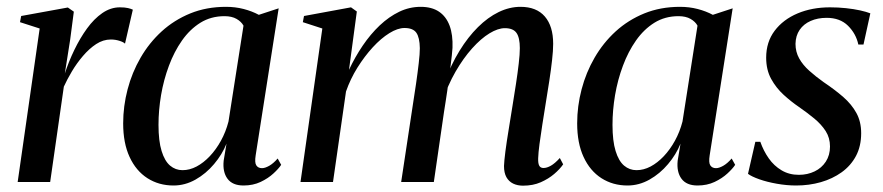

<svg xmlns="http://www.w3.org/2000/svg" viewBox="-20 -546 2650 576"><path d="M33 0 99 -460.5 40 -479.5 43.5 -498 183.5 -523.5 201.5 -511 190.5 -427 174.5 -325.5Q186 -361 203 -396.2Q220 -431.5 241 -460.5Q262 -489.5 287 -506.8Q312 -524 339.5 -524Q354.5 -524 364 -521.8Q373.5 -519.5 378.5 -517L355 -415Q351 -419.5 338.5 -423.5Q326 -427.5 312.5 -427.5Q289.5 -427.5 268.5 -413.8Q247.5 -400 228.8 -378Q210 -356 195.5 -331.5Q181 -307 171.5 -286L130.5 0Z M747 -80Q743.5 -58 749 -49.8Q754.5 -41.5 766 -41.5Q775 -41.5 787.5 -48.5Q800 -55.5 813 -70.5L823.5 -51.5Q816 -40 800.2 -25.5Q784.5 -11 761.8 -0.2Q739 10.5 710.5 10.5Q677.5 10.5 662.5 -9.8Q647.5 -30 651 -64L659.5 -115Q646.5 -82.5 622.2 -53.8Q598 -25 566.5 -7.2Q535 10.5 500.5 10.5Q456.5 10.5 422.2 -11.5Q388 -33.5 368.8 -75Q349.5 -116.5 349.5 -176Q349.5 -227.5 362.8 -278Q376 -328.5 401.8 -373Q427.5 -417.5 465 -451.8Q502.5 -486 551 -505.8Q599.5 -525.5 658 -525.5Q686 -525.5 711 -519Q736 -512.5 756.5 -501.5L816 -521ZM710.5 -469Q704 -481 689.8 -489.2Q675.5 -497.5 653.5 -497.5Q613 -497.5 581.2 -477.8Q549.5 -458 526 -424.5Q502.5 -391 486.8 -348.8Q471 -306.5 463.2 -260.8Q455.5 -215 455.5 -171.5Q455.5 -123 464.8 -93Q474 -63 490.2 -49.2Q506.5 -35.5 527.5 -35.5Q549 -35.5 569.8 -46.5Q590.5 -57.5 609.2 -77.2Q628 -97 642.8 -123.8Q657.5 -150.5 665.5 -181.5Z M1050.5 -511.5 1027 -336.5Q1045 -375 1068.2 -409.2Q1091.5 -443.5 1119.2 -469.8Q1147 -496 1177.8 -510.8Q1208.5 -525.5 1242 -525.5Q1275.5 -525.5 1297 -511Q1318.5 -496.5 1328.8 -469Q1339 -441.5 1337.5 -402.5Q1337 -394.5 1335.5 -379.8Q1334 -365 1331.5 -346.2Q1329 -327.5 1325.5 -307L1314 -300Q1333 -352 1358.5 -393.5Q1384 -435 1413.8 -464.5Q1443.5 -494 1476 -509.8Q1508.5 -525.5 1541.5 -525.5Q1589.5 -525.5 1614.5 -496.5Q1639.5 -467.5 1639.5 -414.5Q1639.5 -394.5 1636.2 -365.5Q1633 -336.5 1627.8 -302.8Q1622.5 -269 1617 -235Q1612 -204 1607 -172.2Q1602 -140.5 1598.5 -114Q1595 -87.5 1594.5 -71Q1594 -55.5 1597.8 -48.8Q1601.5 -42 1610.5 -42Q1620.5 -42 1632.5 -48.8Q1644.5 -55.5 1659.5 -72L1669.5 -53Q1659.5 -38.5 1642.5 -24Q1625.5 -9.5 1602.2 0.8Q1579 11 1549 11Q1532.5 11 1519.5 4.8Q1506.5 -1.5 1499.2 -14.5Q1492 -27.5 1492 -48Q1492.5 -62.5 1496.2 -91.8Q1500 -121 1506 -157.2Q1512 -193.5 1517.5 -228.5Q1523 -262 1528 -294.8Q1533 -327.5 1536.2 -355.5Q1539.5 -383.5 1539.5 -401.5Q1539.5 -433 1529.5 -447.2Q1519.5 -461.5 1494.5 -461.5Q1474 -461.5 1448.5 -446Q1423 -430.5 1396.5 -401Q1370 -371.5 1346.5 -330.8Q1323 -290 1307 -240.5L1326.5 -309.5Q1324.5 -293 1322.2 -276.5Q1320 -260 1317.2 -243.2Q1314.5 -226.5 1312 -210L1281.5 0H1183.5L1218 -228Q1223.5 -262 1228.2 -295.2Q1233 -328.5 1236.2 -356.5Q1239.5 -384.5 1239.5 -401.5Q1239 -433.5 1229 -447.8Q1219 -462 1193.5 -462Q1173 -462 1148 -446.5Q1123 -431 1098.2 -404Q1073.5 -377 1052.2 -343Q1031 -309 1018 -271.5L979 0H881.5L947 -460.5L888.5 -479.5L892 -498L1033 -524Z M2109 -80Q2105.5 -58 2111 -49.8Q2116.5 -41.5 2128 -41.5Q2137 -41.5 2149.5 -48.5Q2162 -55.5 2175 -70.5L2185.5 -51.5Q2178 -40 2162.2 -25.5Q2146.5 -11 2123.8 -0.2Q2101 10.5 2072.5 10.5Q2039.5 10.5 2024.5 -9.8Q2009.5 -30 2013 -64L2021.5 -115Q2008.5 -82.5 1984.2 -53.8Q1960 -25 1928.5 -7.2Q1897 10.5 1862.5 10.5Q1818.5 10.5 1784.2 -11.5Q1750 -33.5 1730.8 -75Q1711.5 -116.5 1711.5 -176Q1711.5 -227.5 1724.8 -278Q1738 -328.5 1763.8 -373Q1789.5 -417.5 1827 -451.8Q1864.5 -486 1913 -505.8Q1961.5 -525.5 2020 -525.5Q2048 -525.5 2073 -519Q2098 -512.5 2118.5 -501.5L2178 -521ZM2072.5 -469Q2066 -481 2051.8 -489.2Q2037.5 -497.5 2015.5 -497.5Q1975 -497.5 1943.2 -477.8Q1911.5 -458 1888 -424.5Q1864.5 -391 1848.8 -348.8Q1833 -306.5 1825.2 -260.8Q1817.5 -215 1817.5 -171.5Q1817.5 -123 1826.8 -93Q1836 -63 1852.2 -49.2Q1868.5 -35.5 1889.5 -35.5Q1911 -35.5 1931.8 -46.5Q1952.5 -57.5 1971.2 -77.2Q1990 -97 2004.8 -123.8Q2019.5 -150.5 2027.5 -181.5Z M2570.5 -412.5H2555Q2548 -445 2524 -468.8Q2500 -492.5 2460 -492.5Q2433 -492.5 2412 -483.2Q2391 -474 2379 -456.5Q2367 -439 2366.5 -414.5Q2366.5 -390.5 2377.5 -370.8Q2388.5 -351 2407.8 -333.8Q2427 -316.5 2451 -299.5Q2484.5 -277 2509.8 -255Q2535 -233 2549.2 -207Q2563.5 -181 2563.5 -146.5Q2563.5 -107.5 2548 -78.2Q2532.5 -49 2505 -29.2Q2477.5 -9.5 2442.5 0.5Q2407.5 10.5 2368.5 10.5Q2340 10.5 2310.5 5.2Q2281 0 2257.8 -8.2Q2234.5 -16.5 2224 -24.5L2246 -120.5H2261Q2270.5 -93.5 2286.2 -71Q2302 -48.5 2324.8 -35Q2347.5 -21.5 2376.5 -21.5Q2402.5 -21.5 2423.8 -31.8Q2445 -42 2457.5 -61.2Q2470 -80.5 2470 -106.5Q2470 -132.5 2457 -152.8Q2444 -173 2422.8 -190.5Q2401.5 -208 2377 -225Q2353.5 -241 2331 -261.5Q2308.5 -282 2293.5 -309.2Q2278.5 -336.5 2278.5 -373Q2278.5 -420 2304 -453.8Q2329.5 -487.5 2372.8 -505.8Q2416 -524 2470 -524Q2494.5 -524 2518 -521.5Q2541.5 -519 2560.5 -514.8Q2579.5 -510.5 2591 -506Z"/></svg>

Font: Merriweather 120pt
Style: Italic
Weight: 400
Italic angle: -7.8°
Version: Version 2.101